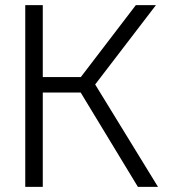

<svg xmlns="http://www.w3.org/2000/svg" viewBox="-20 -725 656 745"><path d="M515 0 273 -399 507 -705H585L333 -376L339 -414L593 0ZM78 0V-705H146V0ZM120 -366V-426H323V-366Z"/></svg>

Font: TikTok Sans 24pt Light
Style: Regular
Weight: 300
Version: Version 4.000